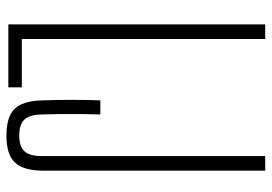

<svg xmlns="http://www.w3.org/2000/svg" viewBox="-144 -696 846 598"><g transform="rotate(90 279.0 -397.0)"><path d="M56 0V-800H101.5V-42H252V0ZM402.5 6Q363 6 339 -5.5Q315 -17 304 -42.5Q293 -68 292.5 -108.5Q291 -155.5 291 -197.5Q291 -239.5 292.5 -286.5H336.5Q335.5 -257 335.2 -225.8Q335 -194.5 335.2 -163.5Q335.5 -132.5 336.5 -103Q337.5 -66.5 352.2 -50.2Q367 -34 402.5 -34Q436.5 -34 451.2 -50.2Q466 -66.5 466 -103V-800H511.5V-108.5Q511.5 -47.5 486.5 -20.8Q461.5 6 402.5 6Z"/></g></svg>

Font: Big Shoulders Display Thin Light
Style: Regular
Weight: 300
Version: Version 2.002